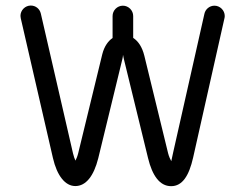

<svg xmlns="http://www.w3.org/2000/svg" viewBox="-20 -655 871 682"><path d="M53.7 -590.3 168 -93.8C182.6 -30.3 211.9 5.9 247.6 5.9C284.7 5.9 313 -28.8 329.1 -93.3L414.6 -444.8C418.5 -460.9 415.5 -458.5 417 -458.5C418.5 -458.5 416 -460.9 421.4 -439.5L505.9 -93.3C521 -31.2 547.4 6.3 587.9 6.3C627.9 6.3 651.4 -30.8 666 -95.2L777.3 -590.3C777.8 -592.3 778.3 -595.2 778.3 -598.1C778.3 -618.2 761.7 -634.8 741.7 -634.8C724.1 -634.8 709.5 -622.1 706.1 -606L594.7 -111.8L588.4 -82.5C585 -88.9 580.1 -98.6 577.1 -110.8L492.7 -457C484.9 -488.8 470.7 -508.8 453.1 -520.5V-598.1C453.1 -618.2 436.5 -634.8 416.5 -634.8C396.5 -634.8 379.9 -618.2 379.9 -598.1V-520C364.7 -509.8 350.6 -491.2 343.3 -462.4L257.8 -110.8C254.9 -99.1 251.5 -91.3 248 -84.5C245.1 -90.8 241.7 -99.6 239.3 -110.4L125 -606.9C121.1 -623.5 106.9 -635.3 89.4 -635.3C69.3 -635.3 52.7 -618.7 52.7 -598.6C52.7 -595.7 53.2 -592.8 53.7 -590.3Z"/></svg>

Font: Velvelyne
Style: Regular
Weight: 400
Designer: Manon Van der Borght et Mariel Nils
Foundry: Velvetyne
Version: Version 1.070;Glyphs 3.3.1 (3343)